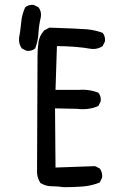

<svg xmlns="http://www.w3.org/2000/svg" viewBox="-20 -780 540 792"><path d="M244.1 -7.8Q218.8 -11.7 193.4 -11.7Q168 -11.7 146.5 -25.4Q130.9 -49.8 132.8 -79.1L134.8 -548.8Q134.8 -578.1 138.7 -605.5Q142.6 -632.8 162.1 -654.3L183.6 -666Q303.7 -662.1 337.9 -659.2Q372.1 -656.2 403.3 -644.5Q415 -630.9 413.1 -609.4L403.3 -589.8Q383.8 -576.2 358.4 -578.1Q325.2 -584 288.6 -586.9Q252 -589.8 214.8 -589.8L209 -409.2H299.8Q346.7 -413.1 385.7 -397.5Q397.5 -383.8 395.5 -362.3L385.7 -342.8Q346.7 -325.2 297.9 -331.1L207 -333L209 -88.9L372.1 -94.7L391.6 -85Q403.3 -69.3 401.4 -47.9L391.6 -27.3Q358.4 -13.7 321.3 -10.7Q284.2 -7.8 244.1 -7.8ZM89.8 -570.3 70.3 -580.1Q56.6 -597.7 58.6 -623Q64.5 -654.3 67.4 -687.5Q70.3 -720.7 84 -750Q97.7 -761.7 119.1 -759.8L138.7 -750Q152.3 -732.4 148.4 -709Q140.6 -677.7 138.7 -643.6Q136.7 -609.4 125 -580.1Q111.3 -568.4 89.8 -570.3Z"/></svg>

Font: JasonHandwriting1
Style: Regular
Weight: 400
Version: Version 1.48.20